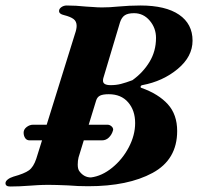

<svg xmlns="http://www.w3.org/2000/svg" viewBox="-63 -674 721 699"><path d="M452 -354Q514 -332 548 -294.5Q582 -257 582 -197Q582 -93 492.5 -44.5Q403 4 258 4Q220 4 185 1Q139 -1 115 -1Q93 -1 75.5 0Q58 1 45 2Q7 5 -26 5Q-43 5 -43 -7Q-43 -14 -35 -20.5Q-27 -27 -14 -31Q26 -42 42.5 -54Q59 -66 69 -96L90 -163H45Q34 -163 28.5 -171.5Q23 -180 23 -191Q23 -203 34 -211.5Q45 -220 58 -220H107L210 -551Q216 -568 216 -580Q216 -596 205 -604.5Q194 -613 170 -619Q152 -623 152 -634Q152 -642 160.5 -648Q169 -654 180 -654Q213 -654 251 -650Q259 -650 275.5 -648.5Q292 -647 308 -647Q337 -647 365 -650Q409 -654 448 -654Q540 -654 589 -620.5Q638 -587 638 -526Q638 -468 584 -423Q530 -378 455 -364Q450 -363 449 -359Q448 -355 452 -354ZM505 -536Q505 -572 482 -599Q459 -626 425 -626Q403 -626 391.5 -618.5Q380 -611 374 -593L313 -389Q312 -386 312 -380Q312 -364 340 -364Q360 -364 377.5 -368.5Q395 -373 419 -382Q458 -410 481.5 -449Q505 -488 505 -536ZM429 -226Q429 -272 403.5 -301.5Q378 -331 333 -331Q312 -331 301.5 -326Q291 -321 287 -308L260 -220H328Q336 -220 342.5 -214.5Q349 -209 349 -202L348 -198Q344 -184 333.5 -173.5Q323 -163 308 -163H242L223 -101Q220 -89 220 -75Q220 -60 225 -52Q242 -28 268 -28Q308 -33 345.5 -63.5Q383 -94 406 -138Q429 -182 429 -226Z"/></svg>

Font: EB Garamond
Style: Bold Italic
Weight: 700
Italic angle: -17.2°
Designer: Georg Duffner and Octavio Pardo
Foundry: Georg Duffner
Version: Version 1.000